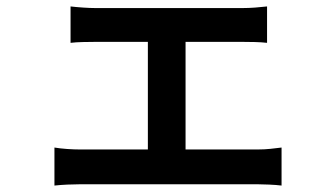

<svg xmlns="http://www.w3.org/2000/svg" viewBox="-20 -555 1040 596"><path d="M199 -535Q216 -533 238 -531.5Q260 -530 275 -530H734Q752 -530 772 -531.5Q792 -533 809 -535V-422Q792 -424 771.5 -424.5Q751 -425 734 -425H275Q260 -425 237.5 -424.5Q215 -424 199 -422ZM439 -30V-473H556V-30ZM149 -97Q167 -94 188.5 -92.5Q210 -91 228 -91H780Q801 -91 819.5 -93Q838 -95 854 -97V21Q838 19 815.5 18Q793 17 780 17H228Q210 17 189 18Q168 19 149 21Z"/></svg>

Font: Noto Sans JP SemiBold
Style: Regular
Weight: 600
Designer: Ryoko NISHIZUKA  (kana, bopomofo & ideographs); Paul D. Hunt (Latin, Greek & Cyrillic); Sandoll Communications , Soo-you
Foundry: Adobe
Version: Version 2.004-H2;hotconv 1.0.118;makeotfexe 2.5.65603